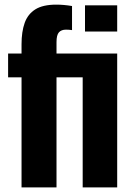

<svg xmlns="http://www.w3.org/2000/svg" viewBox="-20 -809 578 829"><path d="M73 0V-475H15V-578H73V-618Q73 -672 86.5 -710Q100 -748 132.5 -768.5Q165 -789 223 -789Q239 -789 256 -787.5Q273 -786 291 -783V-679Q285 -680 278 -680.5Q271 -681 265 -681Q245 -681 234.5 -669.5Q224 -658 224 -627V-578H486V0H337V-475H224V0ZM347 -673V-786H486V-673Z"/></svg>

Font: Oswald SemiBold
Style: Regular
Weight: 600
Designer: Vernon Adams
Foundry: Vernon Adams
Version: Version 4.100; ttfautohint (v1.8.1.43-b0c9)